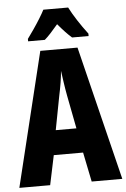

<svg xmlns="http://www.w3.org/2000/svg" viewBox="-61 -974 670 1018"><g transform="rotate(-5 274.0 -465.0)"><path d="M385 0 353 -157H197L164 0H0L174 -714H372L548 0ZM295 -464Q288 -501 283 -536Q278 -571 274 -599Q272 -572 266.5 -537.5Q261 -503 253 -466L219 -288H329ZM341 -930Q358 -897 382.5 -859Q407 -821 436 -783V-770H348Q332 -784 314 -803Q296 -822 275 -847Q254 -822 235.5 -802Q217 -782 203 -770H114V-783Q128 -802 147 -829.5Q166 -857 183 -884.5Q200 -912 209 -930Z"/></g></svg>

Font: Noto Sans Lao ExtraCondensed ExtraBold
Style: Regular
Weight: 800
Width: 2
Designer: Monotype Design Team
Foundry: Monotype Imaging Inc.
Version: Version 2.003; ttfautohint (v1.8.4.7-5d5b)